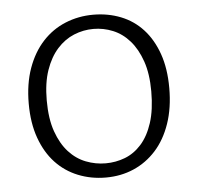

<svg xmlns="http://www.w3.org/2000/svg" viewBox="-42 -519 587 569"><g transform="rotate(-5 251.5 -234.0)"><path d="M461 -240Q461 -181 445 -134.5Q429 -88 400.5 -56.5Q372 -25 334 -8.5Q296 8 251 8Q207 8 168.5 -7.5Q130 -23 102 -53Q74 -83 58 -127.5Q42 -172 42 -230Q42 -289 58.5 -335Q75 -381 104 -412.5Q133 -444 172 -460Q211 -476 255 -476Q299 -476 337 -461Q375 -446 402.5 -416Q430 -386 445.5 -342Q461 -298 461 -240ZM407 -235Q407 -287 394 -324.5Q381 -362 359.5 -386.5Q338 -411 310 -422.5Q282 -434 252 -434Q222 -434 194 -422.5Q166 -411 144 -386.5Q122 -362 109 -324.5Q96 -287 96 -235Q96 -180 109.5 -142Q123 -104 145 -80Q167 -56 195.5 -45Q224 -34 254 -34Q284 -34 311.5 -44.5Q339 -55 360.5 -79Q382 -103 394.5 -141.5Q407 -180 407 -235Z"/></g></svg>

Font: Ek Mukta ExtraLight
Style: Regular
Weight: 275
Designer: Girish Dalvi and Yashodeep Gholap
Foundry: Ek Type
Version: Version 2.538;PS 1.002;hotconv 16.6.51;makeotf.lib2.5.65220;